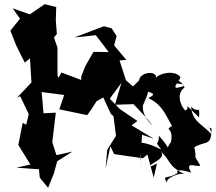

<svg xmlns="http://www.w3.org/2000/svg" viewBox="-20 -802 1036 922"><path d="M703 -2C688 -16 801 -43 741 -85C807 -29 779 -8 868 35C845 23 770 55 783 77C755 33 787 62 833 28C818 4 887 22 898 27C864 -33 925 3 942 -7C901 -74 929 -28 913 -95C970 -129 994 -95 996 -185C972 -188 983 -214 996 -157C952 -206 902 -218 898 -290C931 -253 940 -304 936 -238C848 -322 896 -285 874 -274C873 -255 810 -341 866 -382C870 -361 866 -425 803 -418C792 -379 848 -408 779 -445C805 -376 860 -415 864 -388C843 -386 800 -362 836 -412C875 -462 775 -417 847 -431C817 -474 717 -444 723 -413C756 -466 652 -462 648 -416L619 -387L585 -416L554 -512L587 -514L528 -584L540 -629L516 -666L479 -676L337 -622L440 -633L502 -552L429 -553L391 -487L370 -435V-418L275 -454L230 -370L310 -378L287 -377L256 -440V-573L239 -622L253 -639L248 -705L250 -768L195 -782L123 -733L41 -762L76 -712L30 -655C40 -630 49 -605 59 -581L99 -501L124 -522L131 -406L61 -332L77 -340L118 -254L106 -203L89 -212L68 -106L126 -12L59 3L167 11L171 51L211 100L238 33L255 -28L328 -74L251 -57L231 -119L248 -261L189 -258L180 -360L288 -346L265 -277L399 -249C415 -271 430 -293 444 -316L476 -334L512 -256L525 -244L537 -150L495 -83L487 7L510 -100L528 -62L666 -42L688 -60L718 51L734 -17ZM608 -316 682 -237 713 -198C655 -251 655 -317 689 -314C655 -312 672 -287 692 -363C697 -356 741 -354 692 -331C757 -301 772 -257 806 -197C765 -172 816 -197 801 -119C770 -86 811 -76 743 -150C744 -96 717 -134 754 -84C682 -121 653 -116 644 -118C667 -57 650 -57 660 9L655 -41L662 -155L718 -136L612 -200L640 -221L556 -278L507 -328L563 -404L532 -299L627 -302Z"/></svg>

Font: Hussar Lance
Style: ExBd
Weight: 700
Foundry: Cannot Into Space Fonts, PlusOne Fonts
Version: Version 2.270